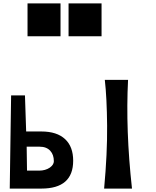

<svg xmlns="http://www.w3.org/2000/svg" viewBox="-20 -1103 913 1123"><path d="M37 0 45 -545H126L133 -334H222Q313 -334 361 -289Q408 -245 408 -163Q408 0 222 0ZM138 -105H208Q246 -105 272 -123Q295 -140 295 -160Q295 -198 274 -221Q252 -245 212 -245H136ZM141 -891V-1083H334V-891ZM381 -891V-1083H574V-891ZM589 0Q608 -206 606.5 -369Q605 -532 593 -636H729Q714 -344 752 0Z"/></svg>

Font: OpenDyslexic
Style: Bold
Weight: 800
Designer: Abbie Gonzalez
Version: Version 0.920;hotconv 1.0.109;makeotfexe 2.5.65596